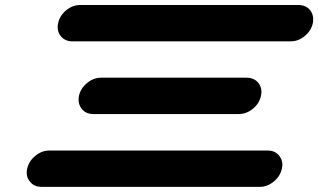

<svg xmlns="http://www.w3.org/2000/svg" viewBox="-20 -728 1240 748"><path d="M262.2 -566.9Q232.9 -566.9 216.3 -587.9Q204.6 -602.5 204.6 -622.1Q204.6 -629.4 206.5 -637.7Q212.4 -667 237.5 -687.7Q262.7 -708.5 292 -708.5H1142.6Q1171.9 -708.5 1188.5 -688Q1200.2 -672.4 1200.2 -652.8Q1200.2 -645.5 1198.7 -637.7Q1192.4 -608.4 1167.2 -587.6Q1142.1 -566.9 1112.8 -566.9ZM1022.5 -141.6Q1051.8 -141.6 1067.9 -121.1Q1080.1 -106 1080.1 -86.4Q1080.1 -79.1 1078.1 -70.8Q1071.8 -41.5 1046.6 -20.8Q1021.5 0 992.2 0H141.6Q112.3 0 96.2 -21Q84 -35.6 84 -55.2Q84 -62.5 85.9 -70.8Q92.3 -100.1 117.4 -120.8Q142.6 -141.6 171.9 -141.6ZM373.5 -425.3H940.4Q970.2 -425.3 986.8 -404.8Q998.5 -389.6 998.5 -370.6Q998.5 -362.8 996.6 -354.5Q990.7 -325.2 965.3 -304.4Q939.9 -283.7 910.2 -283.7H343.3Q314 -283.7 297.9 -304.7Q286.1 -319.8 286.1 -339.4Q286.1 -346.7 287.6 -354.5Q293.9 -383.8 319.1 -404.5Q344.2 -425.3 373.5 -425.3Z"/></svg>

Font: Robtronika
Style: Italic
Weight: 400
Italic angle: -12°
Designer: GGBot
Version: 1.00